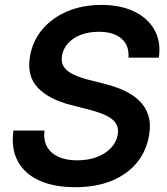

<svg xmlns="http://www.w3.org/2000/svg" viewBox="-20 -758 686 789"><path d="M289.1 11.2Q202.1 11.2 141.6 -16.1Q81.1 -43.5 53 -95.7Q24.9 -147.9 35.2 -221.7H162.6Q158.2 -181.6 173.8 -154.3Q189.5 -127 221.4 -113Q253.4 -99.1 297.4 -99.1Q341.3 -99.1 377 -112.3Q412.6 -125.5 435.5 -149.4Q458.5 -173.3 463.9 -205.1Q468.3 -232.4 456.3 -251Q444.3 -269.5 417.2 -282.7Q390.1 -295.9 349.1 -306.6L271 -326.7Q180.2 -350.1 135 -397.9Q89.8 -445.8 103 -524.9Q113.3 -588.9 153.8 -637Q194.3 -685.1 256.8 -711.4Q319.3 -737.8 396.5 -737.8Q475.1 -737.8 531.5 -710.7Q587.9 -683.6 615 -634.8Q642.1 -585.9 632.8 -521H507.8Q511.7 -571.3 479 -599.4Q446.3 -627.4 386.2 -627.4Q344.7 -627.4 312.3 -615Q279.8 -602.5 259.8 -580.3Q239.7 -558.1 234.9 -529.3Q230 -501 243.4 -482.2Q256.8 -463.4 283.2 -451.2Q309.6 -439 343.8 -430.2L411.1 -413.1Q454.6 -402.3 491.2 -385.3Q527.8 -368.2 553.2 -343.3Q578.6 -318.4 589.6 -283.7Q600.6 -249 592.8 -203.6Q582.5 -138.7 543.2 -90.3Q503.9 -42 439.7 -15.4Q375.5 11.2 289.1 11.2Z"/></svg>

Font: Inter 20pt SemiBold
Style: Italic
Weight: 600
Italic angle: -9.3988°
Version: Version 4.001;git-66647c0bb